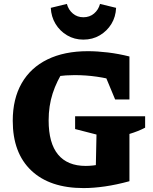

<svg xmlns="http://www.w3.org/2000/svg" viewBox="-20 -947 778 979"><path d="M406 12Q234 12 139.5 -77.5Q45 -167 45 -331Q45 -443 90.5 -522.5Q136 -602 222 -644Q308 -686 428 -686Q476 -686 530 -679.5Q584 -673 640 -659L583 -532Q529 -548 473.5 -556Q418 -564 360 -564Q316 -564 271 -558Q226 -552 182 -539L309 -595Q269 -534 248.5 -470.5Q228 -407 228 -333Q228 -217 276 -159Q324 -101 417 -101Q454 -101 496 -110Q538 -119 588 -136L640 -23Q574 -5 515.5 3.5Q457 12 406 12ZM467 -23 472 -261 363 -289V-354H720V-296Q703 -287 683 -279Q663 -271 640 -264V-23ZM567 -440 475 -661 640 -659V-440ZM405 -745Q359 -745 322 -767Q285 -789 263 -825.5Q241 -862 239 -907L321 -927Q329 -897 351.5 -878Q374 -859 405 -859Q437 -859 459.5 -878Q482 -897 490 -927L572 -907Q570 -861 548 -825Q526 -789 489 -767Q452 -745 405 -745Z"/></svg>

Font: Piazzolla Thin Black
Style: Regular
Weight: 900
Version: Version 2.005